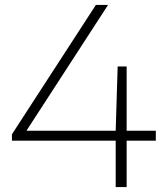

<svg xmlns="http://www.w3.org/2000/svg" viewBox="-20 -760 678 780"><path d="M28.5 -188.5V-214.5L369.5 -740H419L87.5 -229H450L458 -490H494.5V-229H613V-188.5H494.5V0H450V-188.5Z"/></svg>

Font: Encode Sans Expanded ExtraLight
Style: Regular
Weight: 200
Width: 7
Designer: Multiple Designers
Foundry: Impallari Type
Version: Version 3.000; ttfautohint (v1.8.3) -l 8 -r 50 -G 200 -x 14 